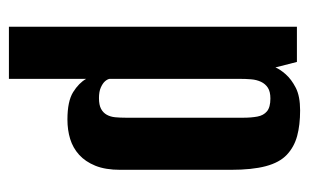

<svg xmlns="http://www.w3.org/2000/svg" viewBox="-148 -522 677 420"><g transform="rotate(-90 190.0 -311.5)"><path d="M159 7Q127 7 103 0.5Q79 -6 62 -22Q45 -38 37 -68Q29 -98 29 -145V-386Q29 -419 38 -441Q47 -463 62 -476.5Q77 -490 96.5 -496Q116 -502 139 -502Q179 -502 199 -489.5Q219 -477 228 -461V-630H342V0H265L253 -47Q249 -37 238 -24.5Q227 -12 208.5 -2.5Q190 7 159 7ZM185 -58Q200 -58 208.5 -63.5Q217 -69 221.5 -78.5Q226 -88 227 -100Q228 -112 228 -126V-410Q227 -415 222.5 -420Q218 -425 209 -429Q200 -433 186 -433Q171 -433 162.5 -428.5Q154 -424 149.5 -416Q145 -408 144 -397.5Q143 -387 143 -374V-117Q143 -100 145.5 -86.5Q148 -73 157 -65.5Q166 -58 185 -58Z"/></g></svg>

Font: Alumni Sans
Style: Bold
Weight: 700
Designer: Robert E. Leuschke
Foundry: Robert E. Leuschke
Version: Version 1.018